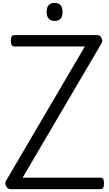

<svg xmlns="http://www.w3.org/2000/svg" viewBox="-20 -1322 764 1342"><path d="M52 0Q40 0 30.5 -9.5Q21 -19 18 -33Q15 -47 22 -58L573 -997H84Q69 -997 62.5 -1006Q56 -1015 56 -1037Q56 -1060 62.5 -1068.5Q69 -1077 84 -1077H660Q679 -1077 689.5 -1057Q700 -1037 690 -1020L138 -80H680Q695 -80 701 -71.5Q707 -63 707 -40Q707 -18 701 -9Q695 0 680 0ZM362 -1176Q334 -1176 320 -1191.5Q306 -1207 306 -1238Q306 -1270 320 -1286Q334 -1302 362 -1302Q389 -1302 403 -1286Q417 -1270 417 -1238Q418 -1207 403.5 -1191.5Q389 -1176 362 -1176Z"/></svg>

Font: Playwrite PT
Style: Regular
Weight: 400
Designer: Veronika Burian, José Scaglione
Foundry: TypeTogether
Version: Version 1.002